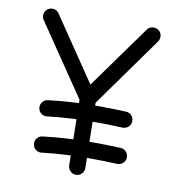

<svg xmlns="http://www.w3.org/2000/svg" viewBox="-80 -753 799 862"><g transform="rotate(10 319.0 -322.0)"><path d="M113.8 -66.4Q111.8 -81.1 121.1 -93.3Q130.4 -105.5 145.5 -106.9Q204.6 -114.3 261 -117.2Q317.4 -120.1 373.5 -120.1Q436.5 -120.1 500 -117.2Q515.1 -116.7 525.4 -105.5Q535.6 -94.2 534.7 -78.6Q534.2 -63.5 522.9 -53.5Q511.7 -43.5 496.1 -43.9Q434.1 -46.9 373.5 -46.9Q318.8 -46.9 264.9 -44.2Q210.9 -41.5 154.3 -34.7Q139.6 -32.7 127.4 -42Q115.2 -51.3 113.8 -66.4ZM109.4 -231Q107.4 -245.6 116.7 -257.8Q126 -270 141.1 -271.5Q200.2 -278.8 256.6 -281.7Q313 -284.7 369.1 -284.7Q432.1 -284.7 495.6 -281.7Q510.7 -281.2 521 -270Q531.2 -258.8 530.3 -243.2Q529.8 -228 518.6 -218Q507.3 -208 491.7 -208.5Q429.7 -211.4 369.1 -211.4Q314.5 -211.4 260.5 -208.7Q206.5 -206.1 149.9 -199.2Q135.3 -197.3 123 -206.5Q110.8 -215.8 109.4 -231ZM323.2 36.6Q308.1 36.6 297.4 26.1Q286.6 15.6 286.1 0.5L280.8 -297.9L60.5 -622.1Q51.8 -634.3 54.4 -649.2Q57.1 -664.1 69.3 -672.9Q81.5 -681.6 96.4 -679.2Q111.3 -676.8 120.1 -664.1L316.9 -373.5L522.5 -659.7Q530.8 -672.4 546.1 -674.8Q561.5 -677.2 573.7 -668.9Q586.4 -660.6 588.9 -645.5Q591.3 -630.4 583 -617.7L354 -297.4L359.4 -0.5Q359.4 14.6 349.1 25.4Q338.9 36.1 323.2 36.6Z"/></g></svg>

Font: Mikhak-DS2-FD Regular
Style: Regular
Weight: 400
Designer: Amin Abedi
Version: Version 3.4